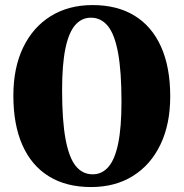

<svg xmlns="http://www.w3.org/2000/svg" viewBox="-20 -738 742 776"><path d="M354 -717.5Q454 -717.5 524 -674.5Q594 -631.5 631 -549Q668 -466.5 668 -348.5Q668 -236 628.5 -153.8Q589 -71.5 517.2 -26.8Q445.5 18 348 18Q248 18 177.8 -25.2Q107.5 -68.5 70.8 -151Q34 -233.5 34 -351.5Q34 -464 73.5 -546Q113 -628 185 -672.8Q257 -717.5 354 -717.5ZM471 -326.5Q471 -449.5 457.2 -524.2Q443.5 -599 416 -632.8Q388.5 -666.5 347.5 -666.5Q309.5 -666.5 283.5 -636.2Q257.5 -606 244.2 -541.2Q231 -476.5 231 -373.5Q231 -250.5 245 -175.5Q259 -100.5 286.2 -67Q313.5 -33.5 354.5 -33.5Q392.5 -33.5 418.5 -63.8Q444.5 -94 457.8 -158.8Q471 -223.5 471 -326.5Z"/></svg>

Font: Fraunces
Style: Bold
Weight: 700
Version: Version 1.000;[b76b70a41]